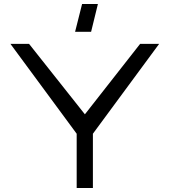

<svg xmlns="http://www.w3.org/2000/svg" viewBox="-20 -939 846 959"><path d="M363 0V-271L32 -720H125L404 -368L680 -720H775L444 -271V0ZM355 -780 390 -919H469L435 -780Z"/></svg>

Font: Orbitron
Style: Regular
Weight: 400
Designer: Matt McInerney
Foundry: The League of Moveable Type
Version: Version 2.001